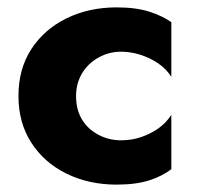

<svg xmlns="http://www.w3.org/2000/svg" viewBox="-20 -490 534 520"><path d="M186 -230Q186 -264 202 -291Q218 -318 246.5 -334Q275 -350 308 -350Q333 -350 359 -342Q385 -334 407.5 -319Q430 -304 444 -282V-430Q420 -447 384 -458.5Q348 -470 296 -470Q220 -470 159.5 -440Q99 -410 64.5 -356.5Q30 -303 30 -230Q30 -158 64.5 -104Q99 -50 159.5 -20Q220 10 296 10Q348 10 384 -1.5Q420 -13 444 -32V-179Q430 -157 408.5 -142Q387 -127 361.5 -118.5Q336 -110 308 -110Q275 -110 246.5 -125Q218 -140 202 -166.5Q186 -193 186 -230Z"/></svg>

Font: Jost
Style: Bold
Weight: 700
Version: Version 3.710